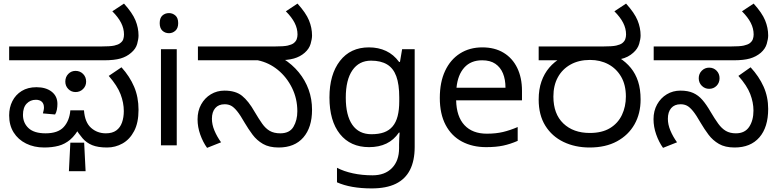

<svg xmlns="http://www.w3.org/2000/svg" viewBox="-20 -810 4340 1070"><path d="M226 12Q170 12 125.5 -10Q81 -32 56 -72Q31 -112 31 -167Q31 -211 49 -246.5Q67 -282 101 -303Q135 -324 183 -324Q236 -324 268 -299Q300 -274 300 -231Q300 -215 297 -199Q294 -183 287 -172L219 -178Q221 -186 223 -194.5Q225 -203 225 -210Q225 -232 213 -243Q201 -254 180 -254Q149 -254 128.5 -232.5Q108 -211 108 -170Q108 -125 139 -96Q170 -67 234 -67Q303 -67 335 -102Q367 -137 372 -195H448Q453 -128 487.5 -97.5Q522 -67 570 -67Q606 -67 628 -83Q650 -99 660 -127.5Q670 -156 670 -191Q670 -237 652 -284.5Q634 -332 586 -387L657 -435Q703 -384 727.5 -326.5Q752 -269 752 -198Q752 -126 727.5 -79.5Q703 -33 663 -10.5Q623 12 577 12Q526 12 494 -1Q462 -14 440 -39.5Q418 -65 396 -101L427 -105Q401 -57 371.5 -32Q342 -7 306.5 2.5Q271 12 226 12ZM364 144 372 -15H449L457 144ZM401 -297Q377 -297 360.5 -314Q344 -331 344 -355Q344 -381 360.5 -398Q377 -415 401 -415Q426 -415 443 -398Q460 -381 460 -355Q460 -331 443 -314Q426 -297 401 -297ZM31 -474V-551H541Q595 -551 617 -556Q639 -561 649 -569Q663 -579 667 -591.5Q671 -604 671 -618Q671 -651 655 -682.5Q639 -714 606 -747L671 -790Q718 -738 735 -696.5Q752 -655 752 -612Q752 -593 744.5 -565.5Q737 -538 711 -516Q686 -494 651.5 -484Q617 -474 559 -474Z M965 -536V0H877V-536ZM922 -737Q942 -737 957.5 -723.5Q973 -710 973 -681Q973 -653 957.5 -639Q942 -625 922 -625Q900 -625 885 -639Q870 -653 870 -681Q870 -710 885 -723.5Q900 -737 922 -737Z M1533 12Q1480 12 1445.5 -8Q1411 -28 1387.5 -59.5Q1364 -91 1344 -125Q1319 -169 1301 -191Q1283 -213 1267.5 -221Q1252 -229 1232 -229Q1198 -229 1179.5 -207.5Q1161 -186 1161 -148Q1161 -116 1175 -82.5Q1189 -49 1212 -17L1134 14Q1111 -18 1096 -60Q1081 -102 1081 -145Q1081 -192 1101 -228Q1121 -264 1155 -284.5Q1189 -305 1231 -305Q1293 -305 1329 -276Q1365 -247 1399 -187Q1422 -148 1441 -121Q1460 -94 1483.5 -80.5Q1507 -67 1542 -67Q1594 -67 1615.5 -103.5Q1637 -140 1637 -190Q1637 -260 1607.5 -320Q1578 -380 1528.5 -420.5Q1479 -461 1417 -474H1083V-551H1508Q1562 -551 1583.5 -556Q1605 -561 1616 -569Q1629 -579 1633.5 -591.5Q1638 -604 1638 -618Q1638 -651 1622 -682.5Q1606 -714 1573 -747L1638 -790Q1685 -738 1702 -696.5Q1719 -655 1719 -612Q1719 -593 1711 -565.5Q1703 -538 1678 -516Q1653 -494 1618 -484Q1583 -474 1525 -474H1501L1558 -483Q1609 -451 1645 -407Q1681 -363 1700 -310.5Q1719 -258 1719 -198Q1719 -100 1670.5 -44Q1622 12 1533 12Z M2036 -546Q2089 -546 2131.5 -526Q2174 -506 2204 -465H2209L2221 -536H2291V9Q2291 85 2265 136.5Q2239 188 2186 214Q2133 240 2051 240Q1993 240 1944.5 231.5Q1896 223 1858 206V125Q1896 145 1947 156Q1998 167 2056 167Q2125 167 2164.5 126.5Q2204 86 2204 16V-5Q2204 -17 2205 -39.5Q2206 -62 2207 -71H2203Q2175 -30 2133.5 -10Q2092 10 2037 10Q1933 10 1874.5 -63Q1816 -136 1816 -267Q1816 -395 1874.5 -470.5Q1933 -546 2036 -546ZM2048 -472Q1981 -472 1944 -418.5Q1907 -365 1907 -266Q1907 -167 1943.5 -114.5Q1980 -62 2050 -62Q2091 -62 2120 -72.5Q2149 -83 2168 -105.5Q2187 -128 2196 -163Q2205 -198 2205 -246V-267Q2205 -340 2188.5 -385Q2172 -430 2137 -451Q2102 -472 2048 -472Z M2668 -546Q2737 -546 2786.5 -516Q2836 -486 2862.5 -431.5Q2889 -377 2889 -304V-251H2522Q2524 -160 2568.5 -112.5Q2613 -65 2693 -65Q2744 -65 2783.5 -74.5Q2823 -84 2865 -102V-25Q2824 -7 2784 1.5Q2744 10 2689 10Q2613 10 2554.5 -21Q2496 -52 2463.5 -113.5Q2431 -175 2431 -264Q2431 -352 2460.5 -415Q2490 -478 2543.5 -512Q2597 -546 2668 -546ZM2667 -474Q2604 -474 2567.5 -433.5Q2531 -393 2524 -321H2797Q2797 -367 2783 -401Q2769 -435 2740.5 -454.5Q2712 -474 2667 -474Z M3266 12Q3185 12 3120.5 -19Q3056 -50 3019 -109.5Q2982 -169 2982 -255Q2982 -312 2997.5 -356Q3013 -400 3041 -433Q3069 -466 3108 -488L3126 -474H2982V-551H3338Q3392 -551 3414 -556Q3436 -561 3447 -569Q3460 -579 3464.5 -591.5Q3469 -604 3469 -618Q3469 -651 3453 -682.5Q3437 -714 3404 -747L3469 -790Q3516 -738 3533 -696.5Q3550 -655 3550 -612Q3550 -593 3542 -565.5Q3534 -538 3509 -516Q3496 -504 3478 -494.5Q3460 -485 3436 -480L3431 -488Q3469 -464 3495.5 -431.5Q3522 -399 3536 -356Q3550 -313 3550 -255Q3550 -177 3516 -117Q3482 -57 3418.5 -22.5Q3355 12 3266 12ZM3267 -69Q3335 -69 3379.5 -96Q3424 -123 3446 -169.5Q3468 -216 3468 -272Q3468 -337 3441.5 -382.5Q3415 -428 3370 -452Q3325 -476 3268 -476Q3206 -476 3160 -450.5Q3114 -425 3089 -379.5Q3064 -334 3064 -272Q3064 -175 3119.5 -122Q3175 -69 3267 -69Z M4074 12Q4021 12 3986.5 -8Q3952 -28 3928.5 -59.5Q3905 -91 3885 -125Q3860 -169 3842 -191Q3824 -213 3808.5 -221Q3793 -229 3773 -229Q3739 -229 3720.5 -207.5Q3702 -186 3702 -148Q3702 -116 3716 -82.5Q3730 -49 3753 -17L3675 14Q3652 -18 3637 -60.5Q3622 -103 3622 -146Q3622 -192 3642 -228Q3662 -264 3696 -284.5Q3730 -305 3772 -305Q3814 -305 3843 -292Q3872 -279 3894.5 -253Q3917 -227 3940 -187Q3963 -148 3982.5 -121Q4002 -94 4025 -80.5Q4048 -67 4081 -67Q4131 -67 4155 -103Q4179 -139 4179 -194Q4179 -239 4161 -286Q4143 -333 4095 -387L4163 -435Q4210 -384 4235.5 -327Q4261 -270 4261 -203Q4261 -101 4212 -44.5Q4163 12 4074 12ZM3932 -315Q3908 -315 3891 -332Q3874 -349 3874 -374Q3874 -399 3891 -416Q3908 -433 3932 -433Q3957 -433 3973.5 -416Q3990 -399 3990 -374Q3990 -349 3973.5 -332Q3957 -315 3932 -315ZM3623 -474V-551H4049Q4103 -551 4125 -556Q4147 -561 4158 -569Q4171 -579 4175.5 -591.5Q4180 -604 4180 -618Q4180 -651 4164 -682.5Q4148 -714 4115 -747L4180 -790Q4227 -738 4244 -696.5Q4261 -655 4261 -612Q4261 -593 4253 -565.5Q4245 -538 4220 -516Q4194 -494 4159.5 -484Q4125 -474 4068 -474Z"/></svg>

Font: lkannada15
Style: Book
Weight: 400
Designer: Jelle Bosma - Monotype Design Team
Foundry: Monotype Imaging Inc.
Version: Version 2.003